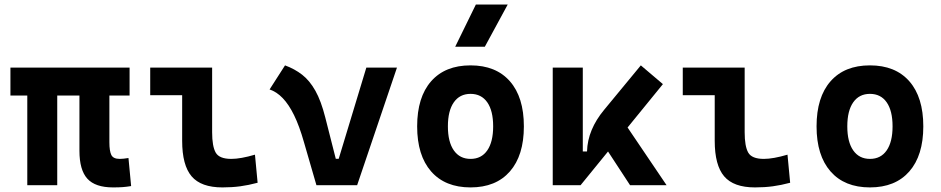

<svg xmlns="http://www.w3.org/2000/svg" viewBox="-20 -815 4142 845"><path d="M477.5 9.8Q399.3 9.8 364.4 -28.6Q329.6 -66.9 329.6 -151.4V-517.6H461.4V-189Q461.4 -150.4 469.9 -133.1Q478.4 -115.7 506.8 -115.7Q515.1 -115.7 524.3 -116.7Q533.4 -117.7 545.4 -119.6L557.1 3.9Q536.6 7.3 520 8.5Q503.4 9.8 477.5 9.8ZM100.1 0V-517.6H231.9V0ZM25.9 -394.5V-517.6H550.3V-394.5Z M959 9.8Q864.7 9.8 823.2 -39.1Q781.7 -87.9 781.7 -195.3V-517.6H913.6V-232.9Q913.6 -171.4 929.2 -143.6Q944.8 -115.7 998 -115.7Q1039.1 -115.7 1102.1 -134.3L1113.8 -10.7Q1073.7 0 1037.4 4.9Q1001 9.8 959 9.8ZM641.1 -396V-517.6H804.7V-396Z M1372.6 0 1454.1 -116.2H1470.7L1592.3 -517.6H1727.1L1551.8 0ZM1372.6 0 1317.4 -190.4Q1297.4 -260.7 1274.2 -308.1Q1251 -355.5 1224.1 -383.3Q1197.3 -411.1 1166.5 -421.4L1234.4 -527.3Q1276.9 -511.7 1309.8 -486.1Q1342.8 -460.4 1367.9 -415.8Q1393.1 -371.1 1411.6 -297.9L1477.5 -38.6Z M2050.8 9.8Q1939 9.8 1877.4 -60.5Q1815.9 -130.9 1815.9 -258.8Q1815.9 -387.2 1877.4 -457.3Q1939 -527.3 2050.8 -527.3Q2162.6 -527.3 2224.1 -457.3Q2285.6 -387.2 2285.6 -258.8Q2285.6 -130.9 2224.1 -60.5Q2162.6 9.8 2050.8 9.8ZM2051 -115.7Q2098.6 -115.7 2124.5 -153.1Q2150.4 -190.5 2150.4 -258.9Q2150.4 -327.6 2124.5 -364.7Q2098.5 -401.9 2050.8 -401.9Q2003.4 -401.9 1977.3 -364.7Q1951.2 -327.5 1951.2 -258.8Q1951.2 -190.4 1977.3 -153.1Q2003.4 -115.7 2051 -115.7ZM1983.4 -609.4 2074.2 -794.9H2214.4L2113.8 -609.4Z M2535.2 0 2516.6 -148.4H2563.5Q2564.9 -197.3 2584 -242.9Q2603 -288.6 2638.7 -331.5L2800.3 -527.3L2897.5 -444.8ZM2412.6 0V-517.6H2544.9V-52.2L2535.2 0ZM2752.9 0 2603.5 -228.5 2712.9 -296.9 2913.6 0Z M3302.7 9.8Q3208.5 9.8 3167 -39.1Q3125.5 -87.9 3125.5 -195.3V-517.6H3257.3V-232.9Q3257.3 -171.4 3272.9 -143.6Q3288.6 -115.7 3341.8 -115.7Q3382.8 -115.7 3445.8 -134.3L3457.5 -10.7Q3417.5 0 3381.1 4.9Q3344.7 9.8 3302.7 9.8ZM2984.9 -396V-517.6H3148.4V-396Z M3808.6 9.8Q3696.8 9.8 3635.3 -60.5Q3573.7 -130.9 3573.7 -258.8Q3573.7 -387.2 3635.3 -457.3Q3696.8 -527.3 3808.6 -527.3Q3920.5 -527.3 3982 -457.3Q4043.5 -387.2 4043.5 -258.8Q4043.5 -130.9 3982 -60.5Q3920.5 9.8 3808.6 9.8ZM3808.8 -115.7Q3856.4 -115.7 3882.3 -153.1Q3908.2 -190.5 3908.2 -258.9Q3908.2 -327.6 3882.3 -364.7Q3856.4 -401.9 3808.6 -401.9Q3761.2 -401.9 3735.1 -364.7Q3709 -327.5 3709 -258.8Q3709 -190.4 3735.1 -153.1Q3761.2 -115.7 3808.8 -115.7Z"/></svg>

Font: Cascadia Mono
Style: Regular
Weight: 400
Monospace: yes
Designer: Aaron Bell
Foundry: Saja Typeworks
Version: Version 2404.023